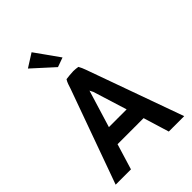

<svg xmlns="http://www.w3.org/2000/svg" viewBox="-275 -1100 1224 1224"><g transform="rotate(-45 337.5 -488.0)"><path d="M644 0 410 -652C404 -669 397 -685 389 -699C376 -701 361 -703 347 -703C322 -702 300 -700 280 -697C268 -679 262 -656 255 -635L26 0H164L217 -174H452L505 0ZM255 -290 332 -542 344 -518 415 -290ZM360 -813 244 -976 154 -919 296 -790Z"/></g></svg>

Font: Bluebird
Style: Nrw
Weight: 400
Designer: Jasper
Foundry: Cannot Into Space Fonts
Version: Version 0.98